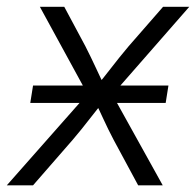

<svg xmlns="http://www.w3.org/2000/svg" viewBox="-39 -556 587 576"><path d="M51.8 -247.1 60.1 -299.3H466.3L458 -247.1ZM-18.6 0 245.6 -299.3 236.8 -249.5 80.6 -535.6H153.8L217.3 -417Q234.4 -383.3 248.8 -352.1Q263.2 -320.8 278.3 -290.5H244.6Q270.5 -320.8 294.4 -352.1Q318.4 -383.3 346.7 -417L450.2 -535.6H528.8L276.9 -247.6L284.7 -296.4L449.2 0H375.5L301.8 -136.7Q284.7 -169.4 271.2 -199Q257.8 -228.5 243.2 -257.3H276.9Q252.4 -228.5 229.7 -199Q207 -169.4 179.2 -136.7L60.1 0Z"/></svg>

Font: Inter 20pt Light
Style: Italic
Weight: 300
Italic angle: -9.3988°
Version: Version 4.001;git-66647c0bb